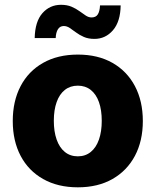

<svg xmlns="http://www.w3.org/2000/svg" viewBox="-20 -778 655 808"><path d="M307.6 10.3Q223.1 10.3 161.4 -24.7Q99.6 -59.6 66.7 -122.3Q33.7 -185.1 33.7 -268.6Q33.7 -352.5 66.7 -415.5Q99.6 -478.5 161.4 -513.4Q223.1 -548.3 307.6 -548.3Q392.1 -548.3 453.4 -513.4Q514.6 -478.5 547.9 -415.5Q581.1 -352.5 581.1 -268.6Q581.1 -185.1 547.9 -122.3Q514.6 -59.6 453.4 -24.7Q392.1 10.3 307.6 10.3ZM307.6 -120.1Q339.4 -120.1 362.1 -138.7Q384.8 -157.2 396.5 -190.9Q408.2 -224.6 408.2 -269.5Q408.2 -314.9 396.5 -348.1Q384.8 -381.3 362.1 -399.4Q339.4 -417.5 307.6 -417.5Q275.4 -417.5 252.7 -399.4Q230 -381.3 218.3 -348.1Q206.5 -314.9 206.5 -269.5Q206.5 -224.6 218.3 -190.9Q230 -157.2 252.7 -138.7Q275.4 -120.1 307.6 -120.1ZM377.4 -614.3Q351.6 -614.3 332.8 -622.6Q314 -630.9 299.8 -641.6Q285.6 -652.3 273.4 -660.4Q261.2 -668.5 248.5 -668.5Q232.4 -668.5 223.9 -655Q215.3 -641.6 214.4 -617.7H126Q127.4 -687 158.4 -722.4Q189.5 -757.8 236.8 -757.8Q262.2 -757.8 281 -749.8Q299.8 -741.7 314.2 -731.2Q328.6 -720.7 340.8 -712.6Q353 -704.6 365.2 -704.6Q383.8 -704.6 391.8 -717.8Q399.9 -731 400.9 -755.4H487.8Q486.8 -687 455.3 -650.6Q423.8 -614.3 377.4 -614.3Z"/></svg>

Font: Inter 17pt ExtraBold
Style: Regular
Weight: 800
Version: Version 4.001;git-66647c0bb